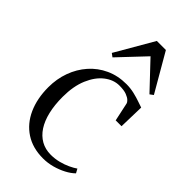

<svg xmlns="http://www.w3.org/2000/svg" viewBox="-244 -849 929 929"><g transform="rotate(45 221.0 -384.0)"><path d="M252.5 11Q181.5 11 131 -22Q80.5 -55 53.8 -114.2Q27 -173.5 27 -251Q27 -308 45.2 -358.2Q63.5 -408.5 97.5 -447Q131.5 -485.5 178.8 -507.2Q226 -529 284.5 -529Q311.5 -529 337.8 -522.8Q364 -516.5 384.5 -509.2Q405 -502 414.5 -499L411 -368H371L350.5 -463.5Q349.5 -469 341 -477.5Q332.5 -486 314.5 -493Q296.5 -500 265 -500Q225 -500 189.2 -472.2Q153.5 -444.5 131.2 -392.2Q109 -340 109 -267Q109 -211.5 119.5 -167.2Q130 -123 150.2 -92Q170.5 -61 199.8 -44.5Q229 -28 266.5 -28Q294.5 -28 321 -34.8Q347.5 -41.5 369.2 -51.8Q391 -62 405 -72L416.5 -51Q399.5 -34 373 -20Q346.5 -6 315.5 2.5Q284.5 11 252.5 11ZM144.5 -572.5 127 -585.5 240 -780.5H302L415 -585.5L397.5 -572.5L271 -706.5Z"/></g></svg>

Font: Merriweather 120pt Light
Style: Regular
Weight: 300
Version: Version 2.100